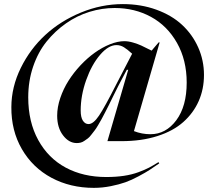

<svg xmlns="http://www.w3.org/2000/svg" viewBox="-20 -744 1016 933"><path d="M570.8 -58.1H502L603 -404.8H596.2L555.2 -327.1Q545.9 -308.6 528.3 -272.9Q515.6 -246.6 509 -233.6Q502.4 -220.7 491 -198.2Q479.5 -175.8 473.4 -164.8Q467.3 -153.8 457 -136.2Q446.8 -118.7 439.9 -110.1Q433.1 -101.6 423.8 -89.4Q414.6 -77.1 407 -71.5Q399.4 -65.9 390.1 -59.6Q380.9 -53.2 371.8 -51Q362.8 -48.8 353 -48.8Q314.9 -48.8 286.4 -86.2Q257.8 -123.5 257.8 -182.1Q257.8 -223.1 272.9 -267.8Q288.1 -312.5 313 -351.8Q337.9 -391.1 371.3 -426.8Q404.8 -462.4 440.7 -488Q476.6 -513.7 514.2 -528.8Q551.8 -543.9 584 -543.9Q604 -543.9 627 -537.1Q649.9 -530.3 666.5 -522.7Q683.1 -515.1 716.8 -498L751 -538.1H755.9L630.9 -106.9Q669.4 -91.8 710.9 -91.8Q786.1 -91.8 836.7 -159.7Q887.2 -227.5 887.2 -342.8Q887.2 -452.1 840.1 -535.4Q793 -618.7 713.9 -661.9Q634.8 -705.1 537.1 -705.1Q475.6 -705.1 415 -686.5Q354.5 -668 301 -630.6Q247.6 -593.3 206.3 -542Q165 -490.7 141.1 -420.7Q117.2 -350.6 117.2 -271Q117.2 -151.9 165.8 -63.5Q214.4 24.9 299.6 70.6Q384.8 116.2 496.1 116.2Q543 116.2 582 110.4Q621.1 104.5 652.6 92.8Q684.1 81.1 703.9 70.8Q723.6 60.5 750 43.9L753.9 49.8Q724.6 70.3 706.5 82Q688.5 93.8 653.6 112.5Q618.7 131.3 589.1 141.8Q559.6 152.3 518.6 160.6Q477.5 168.9 436 168.9Q321.8 168.9 230.2 119.9Q138.7 70.8 86.4 -19.3Q34.2 -109.4 35.2 -224.1Q35.6 -321.8 81.1 -414.1Q126.5 -506.3 200.2 -574.2Q273.9 -642.1 373.3 -683.1Q472.7 -724.1 577.1 -724.1Q665 -724.1 739.7 -697Q814.5 -669.9 864.7 -623.3Q915 -576.7 943.1 -513.7Q971.2 -450.7 971.2 -379.9Q971.2 -311 945.6 -252.9Q919.9 -194.8 870.8 -151.1Q821.8 -107.4 744.9 -82.8Q668 -58.1 570.8 -58.1ZM372.1 -207Q372.1 -173.8 382.8 -157.5Q393.6 -141.1 410.2 -141.1Q433.6 -141.1 461.2 -182.1Q488.8 -223.1 543.9 -332L622.1 -482.9Q599.6 -503.4 582.5 -514.2Q565.4 -524.9 545.9 -524.9Q506.8 -524.9 466.1 -477.3Q425.3 -429.7 398.7 -354.7Q372.1 -279.8 372.1 -207Z"/></svg>

Font: Nyght Serif Medium Italic
Style: Regular
Weight: 500
Italic angle: -16°
Designer: Maksym Kobuzan
Version: Version 0.410;Glyphs 3.1.2 (3151)